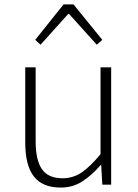

<svg xmlns="http://www.w3.org/2000/svg" viewBox="-20 -834 623 867"><path d="M254 13Q172 13 133 -37Q94 -87 94 -190V-530H141V-196Q141 -111 169.5 -70Q198 -29 262 -29Q310 -29 349 -55.5Q388 -82 434 -138V-530H482V0H442L437 -89H435Q395 -43 352 -15Q309 13 254 13ZM139 -654 267 -814H312L442 -654L417 -632L292 -771H288L163 -632Z"/></svg>

Font: Noto Sans SC ExtraLight
Style: Regular
Weight: 250
Designer: Ryoko NISHIZUKA 西塚涼子 (kana, bopomofo & ideographs); Paul D. Hunt (Latin, Greek & Cyrillic); Sandoll Communications 산돌커뮤니
Foundry: Adobe
Version: Version 2.004-H2;hotconv 1.0.118;makeotfexe 2.5.65603